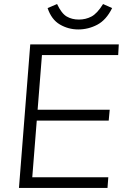

<svg xmlns="http://www.w3.org/2000/svg" viewBox="-20 -932 626 952"><path d="M74 0 130 -712H569L566 -659H188L140 -53H517L513 0ZM149 -334 153 -388H524L519 -334ZM368 -786Q319 -786 277 -810.5Q235 -835 216 -892L263 -912Q285 -865 311 -850Q337 -835 371 -835Q405 -835 433.5 -850Q462 -865 491 -912L536 -892Q507 -833 462.5 -809.5Q418 -786 368 -786Z"/></svg>

Font: Muli Light
Style: Italic
Weight: 300
Italic angle: -4.541°
Designer: Vernon Adams
Foundry: Vernon Adams
Version: Version 2.100; ttfautohint (v1.8.1.43-b0c9)